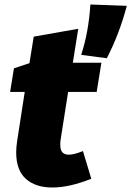

<svg xmlns="http://www.w3.org/2000/svg" viewBox="-20 -819 584 854"><path d="M283 -410 250 -200Q248 -188 248 -176Q248 -152 257.5 -141.5Q267 -131 286 -131Q309 -131 349 -147L386 -24Q289 15 213 15Q138 15 95 -23.5Q52 -62 52 -141Q52 -163 56 -190L90 -410H25L42 -515L111 -538L130 -656L328 -691L304 -540H431L410 -410ZM341 -575Q374 -674 382 -799L544 -793Q511 -668 455 -560Z"/></svg>

Font: Bitter Pro Black
Style: Italic
Weight: 900
Italic angle: -9°
Designer: Sol Matas, and Bitter project Authors
Foundry: Sol Matas
Version: Version 1.010